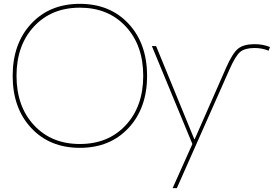

<svg xmlns="http://www.w3.org/2000/svg" viewBox="-20 -760 1457 1000"><path d="M994 -35 1158 -408Q1191 -483 1220 -506.5Q1249 -530 1306 -530Q1350 -530 1386 -515L1379 -496Q1345 -510 1306 -510Q1256 -510 1231.5 -490Q1207 -470 1176 -400L901 220H879L982 -10L771 -520H793L992 -35ZM142.5 -93.5Q46 -197 46 -365Q46 -533 142.5 -636.5Q239 -740 396 -740Q553 -740 649.5 -636.5Q746 -533 746 -365Q746 -197 649.5 -93.5Q553 10 396 10Q239 10 142.5 -93.5ZM157 -108Q248 -10 396 -10Q544 -10 635 -108Q726 -206 726 -365Q726 -524 635 -622Q544 -720 396 -720Q248 -720 157 -622Q66 -524 66 -365Q66 -206 157 -108Z"/></svg>

Font: M PLUS 1p Thin
Style: Regular
Weight: 250
Version: Version 1.062